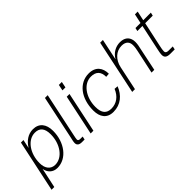

<svg xmlns="http://www.w3.org/2000/svg" viewBox="16 -1467 2373 2373"><g transform="rotate(-45 1203.0 -280.0)"><path d="M-5 150H43L99 -110C110 -42 158 12 239 12C402 12 524 -151 524 -351C524 -470 466 -542 360 -542C276 -542 207 -493 160 -416L184 -530H140ZM247 -35C172 -35 123 -90 123 -187C123 -358 223 -495 348 -495C430 -495 473 -447 473 -342C473 -174 373 -35 247 -35Z M677 0H723L732 -43H691C664 -43 655 -53 655 -68C655 -82 660 -104 666 -133L788 -710H740L620 -140C613 -110 605 -77 605 -56C605 -19 629 0 677 0Z M959 -623H1011L1027 -702H975ZM829 0H877L989 -530H941Z M1218 12C1345 12 1432 -65 1477 -177L1428 -181C1390 -88 1319 -35 1228 -35C1146 -35 1102 -82 1102 -189C1102 -363 1203 -495 1327 -495C1416 -495 1460 -448 1460 -359L1510 -363C1510 -466 1455 -542 1336 -542C1169 -542 1052 -392 1052 -178C1052 -65 1104 12 1218 12Z M1555 0H1603L1670 -317C1693 -425 1770 -497 1865 -497C1941 -497 1971 -456 1971 -401C1971 -365 1966 -340 1959 -307L1893 0H1941L2004 -301C2012 -335 2020 -371 2020 -409C2020 -485 1977 -542 1882 -542C1807 -542 1736 -504 1694 -430L1753 -710H1705Z M2223 0H2298L2307 -43H2233C2199 -43 2186 -56 2186 -77C2186 -98 2191 -126 2198 -158L2269 -487H2401L2411 -530H2278L2305 -654H2257L2230 -530H2142L2132 -487H2221L2151 -160C2144 -126 2136 -91 2136 -64C2136 -21 2162 0 2223 0Z"/></g></svg>

Font: Geist ExtraLight
Style: Italic
Weight: 200
Italic angle: -12°
Designer: Basement.studio, Andrés Briganti, Mateo Zaragoza
Foundry: Basement.studio, Vercel, Andrés Briganti, Guido Ferreyra, Mateo Zaragoza
Version: Version 1.500